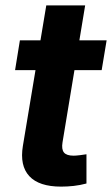

<svg xmlns="http://www.w3.org/2000/svg" viewBox="-20 -694 420 721"><path d="M380.4 -542.5 361.8 -430.7H36.6L54.7 -542.5ZM153.8 -673.8H299.8L214.8 -159.7Q210.4 -133.3 220.2 -121.3Q230 -109.4 256.3 -109.4Q265.1 -109.4 280.5 -111.3Q295.9 -113.3 304.7 -114.7V-4.9Q280.8 1.5 256.6 4.2Q232.4 6.8 209.5 6.8Q126.5 6.8 90.1 -32.5Q53.7 -71.8 65.9 -146Z"/></svg>

Font: Inter 16pt
Style: Bold Italic
Weight: 700
Italic angle: -9.3988°
Version: Version 4.001;git-66647c0bb